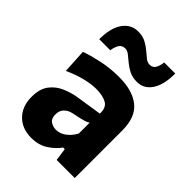

<svg xmlns="http://www.w3.org/2000/svg" viewBox="-218 -843 957 957"><g transform="rotate(45 261.0 -364.0)"><path d="M179 12Q114.5 12 75.2 -27.8Q36 -67.5 36 -134.5Q36 -191 61.2 -223.8Q86.5 -256.5 123.8 -272.2Q161 -288 197 -294L336 -315.5Q338 -359 310.5 -374.5Q283 -390 236 -390Q201.5 -390 157.2 -379Q113 -368 65.5 -346L58.5 -473.5Q95.5 -487 153 -499.8Q210.5 -512.5 276.5 -512.5Q370 -512.5 422.2 -470.8Q474.5 -429 474.5 -335V0H347L337.5 -66.5H326Q306 -37.5 269.2 -12.8Q232.5 12 179 12ZM238.5 -103.5Q265 -103.5 290.2 -121.8Q315.5 -140 332 -171.5V-248Q323 -241 305.5 -235.8Q288 -230.5 240.5 -221Q213.5 -215.5 197.8 -199.2Q182 -183 182 -156Q182 -127 199.2 -115.2Q216.5 -103.5 238.5 -103.5ZM354.5 -557.5Q323 -557.5 299.8 -569.2Q276.5 -581 258.5 -596.2Q240.5 -611.5 225.5 -623.2Q210.5 -635 196.5 -635Q173 -635 162.8 -617.2Q152.5 -599.5 149.5 -575.5H71.5Q71.5 -655 101.8 -697.8Q132 -740.5 182.5 -740.5Q213 -740.5 235.8 -728.8Q258.5 -717 276 -701.8Q293.5 -686.5 308.5 -674.8Q323.5 -663 338.5 -663Q361 -663 370.5 -681Q380 -699 382.5 -722.5H460.5Q460.5 -643 431.8 -600.2Q403 -557.5 354.5 -557.5Z"/></g></svg>

Font: Commissioner
Style: Bold
Weight: 700
Designer: Kostas Bartsokas
Foundry: Kostas Bartsokas
Version: Version 1.000; ttfautohint (v1.8.3)